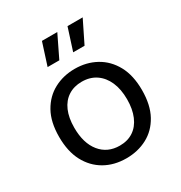

<svg xmlns="http://www.w3.org/2000/svg" viewBox="-176 -869 951 1008"><g transform="rotate(-30 299.0 -365.0)"><path d="M300 13Q226 13 169.5 -19.5Q113 -52 81 -112.5Q49 -173 49 -261Q49 -351 82.5 -410.5Q116 -470 172.5 -500Q229 -530 298 -530Q369 -530 426 -498.5Q483 -467 516 -406.5Q549 -346 549 -257Q549 -167 516 -107Q483 -47 426.5 -17Q370 13 300 13ZM303 -62Q351 -62 385.5 -85Q420 -108 438.5 -151.5Q457 -195 457 -254Q457 -315 437.5 -359.5Q418 -404 382 -428.5Q346 -453 296 -453Q249 -453 214 -430.5Q179 -408 160.5 -365.5Q142 -323 142 -263Q142 -169 185.5 -115.5Q229 -62 303 -62ZM251 -609H180L223 -743H316ZM404 -609H335L378 -743H470Z"/></g></svg>

Font: Bricolage Grotesque 20pt
Style: Regular
Weight: 400
Version: Version 1.001;gftools[0.9.33.dev8+g029e19f]